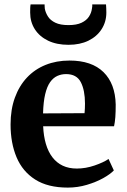

<svg xmlns="http://www.w3.org/2000/svg" viewBox="-20 -841 576 872"><path d="M288 11Q197.5 11 140 -25.5Q82.5 -62 55.2 -126.8Q28 -191.5 28 -275.5Q28 -343.5 47.5 -397.2Q67 -451 102.5 -488.8Q138 -526.5 187 -546.2Q236 -566 295.5 -566Q396.5 -566 450 -513.5Q503.5 -461 505.5 -366Q505.5 -333 503.8 -309.2Q502 -285.5 498 -267.5H176Q178 -222.5 188.5 -187Q199 -151.5 218.2 -126.5Q237.5 -101.5 265 -88.5Q292.5 -75.5 329 -75.5Q369 -75.5 409.8 -89.5Q450.5 -103.5 473 -119L497 -67Q481 -50 448.8 -32Q416.5 -14 374.5 -1.5Q332.5 11 288 11ZM175.5 -326 364 -327Q365 -337 365.5 -348.5Q366 -360 366 -370.5Q366 -431 347 -467.8Q328 -504.5 280 -504.5Q258.5 -504.5 240 -496Q221.5 -487.5 207.5 -467.8Q193.5 -448 185.2 -413.2Q177 -378.5 175.5 -326ZM291 -637.5Q237.5 -637.5 198.5 -656.2Q159.5 -675 138.2 -708.2Q117 -741.5 117 -783.5Q117 -792.5 117.2 -803.5Q117.5 -814.5 119 -821H182.5Q182.5 -817 182.8 -812Q183 -807 183.5 -801.5Q187 -783 198 -765.8Q209 -748.5 231.5 -737.8Q254 -727 291 -727Q328 -727 350.5 -737.8Q373 -748.5 384 -765.5Q395 -782.5 397.5 -801.5Q398.5 -807 399 -812Q399.5 -817 399 -821H461.5Q462 -814.5 462.5 -803.8Q463 -793 463 -784Q463 -742 441.5 -708.5Q420 -675 381.5 -656.2Q343 -637.5 291 -637.5Z"/></svg>

Font: Merriweather 28pt
Style: Bold
Weight: 700
Version: Version 2.100